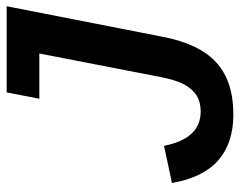

<svg xmlns="http://www.w3.org/2000/svg" viewBox="-94 -634 738 591"><g transform="rotate(-90 275.5 -339.0)"><path d="M218.3 9.8Q130.4 9.8 77.1 -36.6Q23.9 -83 7.3 -179.2L121.6 -203.6Q132.8 -147.5 158.9 -119.1Q185.1 -90.8 227.1 -90.8Q255.4 -90.8 275.4 -102.5Q296.4 -115.7 310.3 -141.1Q324.2 -166.5 333.5 -214.8L405.8 -587.4H266.6L286.1 -688H551.3L457 -206.5Q435.5 -94.7 377.9 -42.5Q320.3 9.8 218.3 9.8Z"/></g></svg>

Font: Arimo SemiBold
Style: Italic
Weight: 600
Italic angle: -12°
Version: Version 1.33